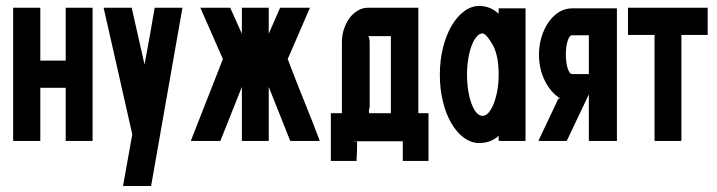

<svg xmlns="http://www.w3.org/2000/svg" viewBox="-20 -474 2402 643"><path d="M290 -448V-2H200V-180H115V-2H24V-448H115V-271H200V-448Z M591 -448 486 149H392L423 -24Q400 -128 375 -236.5Q350 -345 327 -448H421L464 -258Q473 -306 481.5 -353Q490 -400 498 -448Z M880 -448V-361Q889 -382 899 -404.5Q909 -427 918 -448H1018L943 -275H944Q970 -206 997.5 -138.5Q1025 -71 1051 -2H952L880 -183V-2H790V-183Q772 -137 754 -92.5Q736 -48 718 -2H619L726 -275H727Q708 -318 689 -361.5Q670 -405 651 -448H751L790 -361V-448Z M1125 -95V-333Q1125 -356 1132 -377Q1139 -398 1150.5 -413.5Q1162 -429 1178 -438.5Q1194 -448 1212 -448H1381V-95H1415V65H1329V-1H1168Q1167 -1 1165.5 -0.5Q1164 0 1162 0H1176Q1176 15 1175.5 32Q1175 49 1174 65H1088V-95ZM1218 -115Q1218 -113 1217 -111Q1216 -109 1216 -107Q1215 -104 1215.5 -101Q1216 -98 1216 -95H1289V-353H1213Q1215 -351 1216.5 -345.5Q1218 -340 1218 -333Z M1740 -446V-2H1650V-19Q1623 5 1585 5Q1558 5 1534 -12.5Q1510 -30 1492 -60.5Q1474 -91 1463.5 -133Q1453 -175 1453 -224Q1453 -272 1463.5 -314Q1474 -356 1492 -387Q1510 -418 1534 -436Q1558 -454 1585 -454Q1622 -454 1650 -428V-446ZM1684 -68Q1684 -67 1683 -67H1686ZM1630 -324Q1608 -362 1596 -362Q1585 -362 1575.5 -350.5Q1566 -339 1559 -320Q1552 -301 1548 -276Q1544 -251 1544 -224Q1544 -196 1548 -171Q1552 -146 1559 -127Q1566 -108 1575.5 -97Q1585 -86 1596 -86Q1607 -86 1616.5 -97Q1626 -108 1633.5 -127Q1641 -146 1645.5 -171Q1650 -196 1650 -224Q1650 -288 1630 -324Z M1850 -144H1857Q1826 -162 1805.5 -202Q1785 -242 1785 -291Q1785 -322 1793.5 -350Q1802 -378 1817 -399.5Q1832 -421 1852 -433.5Q1872 -446 1896 -446H2046V-2H1952V-158L1878 -2H1783ZM1875 -291Q1875 -265 1881 -245.5Q1887 -226 1896 -226H1952V-356H1896Q1887 -356 1881 -337Q1875 -318 1875 -291Z M2350 -357H2262V-2H2172V-357H2083V-448H2350Z"/></svg>

Font: Fundamental  Brigade Condensed
Style: Regular
Weight: 400
Width: 3
Designer: Peter Wiegel, original typeface by Carl Albert Fahrenwaldt 1901
Foundry: Peter Wiegel
Version: Version 0.000 2012 initial release